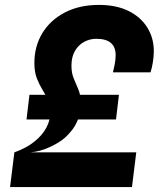

<svg xmlns="http://www.w3.org/2000/svg" viewBox="-20 -762 646 782"><path d="M21 0 38.5 -141.5Q86.5 -158.5 119.2 -184.5Q152 -210.5 168.8 -242Q185.5 -273.5 185.5 -306Q185.5 -334 175.5 -355Q165.5 -376 152.8 -396.8Q140 -417.5 130 -443Q120 -468.5 120 -505.5Q120 -573 152.2 -626.5Q184.5 -680 243.8 -711Q303 -742 383 -742Q454 -742 503.8 -717.2Q553.5 -692.5 580 -649.8Q606.5 -607 606.5 -553.5Q606.5 -532 602.5 -507.8Q598.5 -483.5 593 -467.5H440Q442.5 -477 446.8 -498Q451 -519 451 -537.5Q451 -570.5 431.5 -587.2Q412 -604 372 -604Q346 -604 322.8 -591.5Q299.5 -579 285.2 -554.5Q271 -530 271 -494.5Q271 -464.5 280.5 -442Q290 -419.5 299.5 -396.8Q309 -374 309 -342.5Q309 -305.5 298.8 -278.5Q288.5 -251.5 273.8 -232.8Q259 -214 245.5 -202Q223.5 -182 183.2 -163.2Q143 -144.5 103.5 -141.5ZM21 0 38.5 -141.5H535L517.5 0ZM88 -275.5 100 -376H464.5L452.5 -275.5Z"/></svg>

Font: Spline Sans Mono
Style: Italic
Weight: 400
Italic angle: -4°
Monospace: yes
Designer: Eben Sorkin, Mirko Velimirovic
Foundry: Sorkin Type
Version: Version 1.004